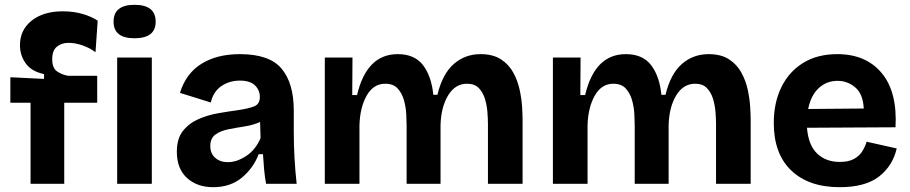

<svg xmlns="http://www.w3.org/2000/svg" viewBox="-20 -764 3781 798"><path d="M107 0V-337H23V-443L163 -436V-456Q111 -467 87 -500.5Q63 -534 63 -576Q63 -640 112 -678.5Q161 -717 241 -717Q287 -717 325 -705.5Q363 -694 386 -678L377 -547Q353 -565 322.5 -575.5Q292 -586 265 -586Q236 -586 216.5 -570Q197 -554 197 -518Q197 -480 219 -466Q241 -452 264 -449H384V-337H247V0Z M467 0V-525H611V0ZM539 -605Q452 -605 452 -674Q452 -744 539 -744Q627 -744 627 -674Q627 -605 539 -605Z M866 14Q799 14 757 -24.5Q715 -63 715 -133Q715 -188 740.5 -220Q766 -252 805 -269Q844 -286 887.5 -293.5Q931 -301 968 -306Q1015 -313 1037.5 -322.5Q1060 -332 1060 -361Q1060 -389 1040 -409Q1020 -429 977 -429Q934 -429 900.5 -406.5Q867 -384 856 -338L728 -378Q753 -459 817.5 -499Q882 -539 977 -539Q1100 -539 1150.5 -478.5Q1201 -418 1201 -305V-217Q1201 -108 1213 0H1086Q1081 -25 1078 -57Q1075 -89 1073 -123H1055Q1033 -65 985 -25.5Q937 14 866 14ZM927 -90Q964 -90 1003 -115.5Q1042 -141 1063 -190L1061 -257Q1032 -244 996.5 -238.5Q961 -233 928.5 -226.5Q896 -220 875 -204.5Q854 -189 854 -157Q854 -126 874.5 -108Q895 -90 927 -90Z M1330 0V-525H1445L1444 -369H1464Q1504 -539 1633 -539Q1703 -539 1738 -493.5Q1773 -448 1781 -370H1798Q1819 -457 1866 -498Q1913 -539 1977 -539Q2029 -539 2062 -517.5Q2095 -496 2113.5 -462Q2132 -428 2140 -390Q2148 -352 2150 -319Q2152 -286 2152 -266V0H2008V-249Q2008 -268 2006 -296Q2004 -324 1996 -351.5Q1988 -379 1970.5 -397.5Q1953 -416 1921 -416Q1872 -416 1842.5 -367.5Q1813 -319 1811 -244V0H1670V-243Q1670 -261 1668.5 -290Q1667 -319 1659 -347.5Q1651 -376 1633 -396Q1615 -416 1581 -416Q1532 -416 1504 -366.5Q1476 -317 1474 -243V0Z M2278 0V-525H2393L2392 -369H2412Q2452 -539 2581 -539Q2651 -539 2686 -493.5Q2721 -448 2729 -370H2746Q2767 -457 2814 -498Q2861 -539 2925 -539Q2977 -539 3010 -517.5Q3043 -496 3061.5 -462Q3080 -428 3088 -390Q3096 -352 3098 -319Q3100 -286 3100 -266V0H2956V-249Q2956 -268 2954 -296Q2952 -324 2944 -351.5Q2936 -379 2918.5 -397.5Q2901 -416 2869 -416Q2820 -416 2790.5 -367.5Q2761 -319 2759 -244V0H2618V-243Q2618 -261 2616.5 -290Q2615 -319 2607 -347.5Q2599 -376 2581 -396Q2563 -416 2529 -416Q2480 -416 2452 -366.5Q2424 -317 2422 -243V0Z M3470 14Q3341 14 3268.5 -55.5Q3196 -125 3196 -253Q3196 -337 3227.5 -401.5Q3259 -466 3318 -502.5Q3377 -539 3460 -539Q3579 -539 3644.5 -460.5Q3710 -382 3702 -235L3334 -233Q3340 -160 3376.5 -125.5Q3413 -91 3470 -91Q3507 -91 3529.5 -103.5Q3552 -116 3564 -135.5Q3576 -155 3582 -175L3707 -147Q3690 -74 3633 -30Q3576 14 3470 14ZM3461 -428Q3415 -428 3382.5 -397.5Q3350 -367 3339 -311L3570 -313Q3567 -373 3535 -400.5Q3503 -428 3461 -428Z"/></svg>

Font: Bricolage Grotesque 10pt Bricolage Grotesque 10pt Regular
Style: Bold
Weight: 700
Designer: Mathieu Triay
Foundry: Atelier Triay
Version: Version 1.000; ttfautohint (v1.8.4.7-5d5b);gftools[0.9.32]